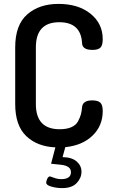

<svg xmlns="http://www.w3.org/2000/svg" viewBox="-20 -751 580 985"><path d="M58 -217V-508Q58 -623 119.5 -677Q181 -731 280 -731Q382 -731 444.5 -680.5Q507 -630 507 -550Q507 -518 495 -506.5Q483 -495 454 -495Q402 -495 401 -530Q395 -637 284 -637Q164 -637 164 -508V-217Q164 -88 286 -88Q322 -88 346 -98.5Q370 -109 380.5 -129Q391 -149 395 -164Q399 -179 401 -201Q404 -236 453 -236Q482 -236 494.5 -224.5Q507 -213 507 -181Q507 -106 455 -55.5Q403 -5 315 4L301 55Q349 56 373.5 77.5Q398 99 398 130Q398 162 373.5 188Q349 214 299 214Q271 214 244 206.5Q217 199 217 186Q217 178 222.5 166Q228 154 237 154Q239 154 257 161Q275 168 294 168Q344 168 344 132Q344 99 290 94L242 89L264 5Q171 1 114.5 -53Q58 -107 58 -217Z"/></svg>

Font: TerminalDosisSemiBold
Style: Bold
Weight: 600
Designer: EdgarTolentino, PabloImpallari, IginoMarini
Foundry: EdgarTolentino, PabloImpallari, IginoMarini
Version: Version 1.006